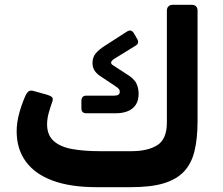

<svg xmlns="http://www.w3.org/2000/svg" viewBox="-20 -770 925 795"><path d="M380 5Q272 5 198.5 -22Q125 -49 87 -101Q49 -153 49 -226Q49 -260 58.5 -297Q68 -334 85 -373Q92 -388 99.5 -392.5Q107 -397 120 -393L174 -378Q188 -374 194.5 -368.5Q201 -363 197 -350Q188 -325 181.5 -301.5Q175 -278 175 -255Q175 -211 202 -186.5Q229 -162 278 -153Q327 -144 394 -144H524Q592 -144 631.5 -169Q671 -194 671 -263V-727Q671 -737 677.5 -743.5Q684 -750 694 -750H775Q786 -750 792 -743.5Q798 -737 798 -727V-269Q798 -197 785.5 -145Q773 -93 742 -60Q711 -27 658 -11Q605 5 523 5ZM338 -301Q317 -301 317 -321V-352Q317 -374 338 -374H453Q476 -374 476 -390Q476 -396 473 -400.5Q470 -405 458 -413L401 -451Q384 -461 373.5 -475Q363 -489 363 -509Q363 -533 376 -548.5Q389 -564 412 -579L502 -637Q514 -645 521 -643.5Q528 -642 534 -633L549 -607Q558 -590 540 -580L454 -527Q440 -518 440 -511Q440 -506 443.5 -503Q447 -500 452 -497L500 -466Q535 -445 544.5 -425Q554 -405 554 -382Q554 -342 529 -321.5Q504 -301 458 -301Z"/></svg>

Font: Rubik SemiBold
Style: Regular
Weight: 600
Designer: Hubert and Fischer
Foundry: Hubert and Fischer
Version: Version 2.300;gftools[0.9.30]